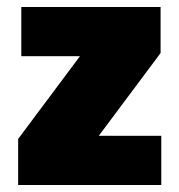

<svg xmlns="http://www.w3.org/2000/svg" viewBox="-20 -530 514 550"><path d="M32 0V-132L209 -369H41V-510H440V-378L263 -141H442V0Z"/></svg>

Font: Saira Semi Condensed Black
Style: Regular
Weight: 900
Width: 4
Designer: Hector Gatti with collaboration of the Omnibus-Type team
Foundry: Omnibus-Type
Version: Version 1.001; ttfautohint (v1.8)